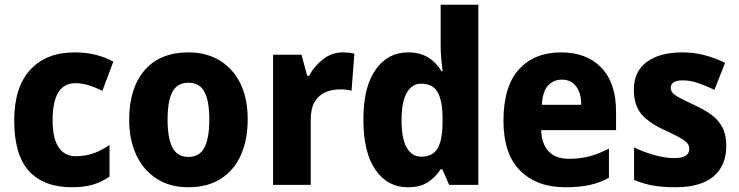

<svg xmlns="http://www.w3.org/2000/svg" viewBox="-20 -780 3117 810"><path d="M284 10Q165 10 102.5 -58Q40 -126 40 -272Q40 -412 107.5 -485.5Q175 -559 294 -559Q345 -559 385 -548.5Q425 -538 458 -520L412 -397Q381 -412 353.5 -420.5Q326 -429 298 -429Q202 -429 202 -273Q202 -195 227.5 -158Q253 -121 299 -121Q339 -121 373.5 -133Q408 -145 442 -168V-35Q409 -12 371.5 -1Q334 10 284 10Z M1025 -276Q1025 -191 996.5 -126.5Q968 -62 912 -26Q856 10 774 10Q697 10 641 -26Q585 -62 555 -126Q525 -190 525 -276Q525 -407 589.5 -483Q654 -559 776 -559Q849 -559 905 -526Q961 -493 993 -430Q1025 -367 1025 -276ZM687 -275Q687 -197 707.5 -157.5Q728 -118 775 -118Q822 -118 842.5 -157.5Q863 -197 863 -276Q863 -354 842.5 -392.5Q822 -431 775 -431Q728 -431 707.5 -392.5Q687 -354 687 -275Z M1427 -559Q1452 -559 1475 -554L1463 -397Q1445 -403 1415 -403Q1381 -403 1353 -391Q1325 -379 1308 -351Q1291 -323 1291 -277V0H1132V-549H1252L1276 -460H1284Q1304 -499 1341.5 -529Q1379 -559 1427 -559Z M1700 10Q1615 10 1564 -63.5Q1513 -137 1513 -275Q1513 -413 1564.5 -486Q1616 -559 1702 -559Q1752 -559 1786.5 -537.5Q1821 -516 1843 -479H1847Q1844 -503 1841.5 -532.5Q1839 -562 1839 -590V-760H1998V0H1875L1846 -66H1839Q1816 -31 1784 -10.5Q1752 10 1700 10ZM1757 -119Q1805 -119 1825.5 -153Q1846 -187 1847 -258V-280Q1847 -353 1827 -390Q1807 -427 1756 -427Q1718 -427 1696 -388.5Q1674 -350 1674 -274Q1674 -195 1696 -157Q1718 -119 1757 -119Z M2347 -559Q2455 -559 2517 -494.5Q2579 -430 2579 -309V-231H2263Q2265 -173 2294.5 -141.5Q2324 -110 2381 -110Q2427 -110 2466.5 -120.5Q2506 -131 2549 -153V-30Q2511 -9 2467.5 0.5Q2424 10 2366 10Q2244 10 2174 -60.5Q2104 -131 2104 -271Q2104 -415 2169 -487Q2234 -559 2347 -559ZM2350 -444Q2315 -444 2292 -419Q2269 -394 2266 -338H2432Q2432 -386 2411 -415Q2390 -444 2350 -444Z M3044 -165Q3044 -81 2990 -35.5Q2936 10 2828 10Q2777 10 2736.5 3Q2696 -4 2655 -21V-158Q2696 -138 2742 -125.5Q2788 -113 2824 -113Q2888 -113 2888 -152Q2888 -164 2881 -174Q2874 -184 2852 -197Q2830 -210 2784 -231Q2718 -261 2686 -298.5Q2654 -336 2654 -402Q2654 -479 2709 -519Q2764 -559 2858 -559Q2906 -559 2949.5 -548Q2993 -537 3039 -515L2994 -401Q2959 -418 2925.5 -429.5Q2892 -441 2861 -441Q2810 -441 2810 -410Q2810 -398 2817 -389Q2824 -380 2845 -368.5Q2866 -357 2909 -337Q2951 -318 2981 -296Q3011 -274 3027.5 -243Q3044 -212 3044 -165Z"/></svg>

Font: Noto Sans Tamil SemiCondensed ExtraBold
Style: Regular
Weight: 800
Width: 4
Designer: Jelle Bosma - Monotype Design Team
Foundry: Monotype Imaging Inc.
Version: Version 2.004; ttfautohint (v1.8.4.7-5d5b)